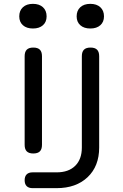

<svg xmlns="http://www.w3.org/2000/svg" viewBox="-20 -797 640 997"><path d="M149 180Q129 180 118.5 169.5Q108 159 108 139Q108 119 118.5 108.5Q129 98 149 98H274Q336 98 370.5 64Q405 30 405 -31V-505Q405 -528 416 -539Q427 -550 450 -550Q473 -550 484 -539Q495 -528 495 -505V-31Q495 66 435 123Q375 180 274 180ZM108 -45V-505Q108 -528 119 -539Q130 -550 153 -550Q176 -550 187 -539Q198 -528 198 -505V-45Q198 -22 187 -11Q176 0 153 0Q130 0 119 -11Q108 -22 108 -45ZM151 -649Q118 -649 99 -666Q80 -683 80 -712Q80 -742 99 -759.5Q118 -777 151 -777Q184 -777 203 -759.5Q222 -742 222 -712Q222 -683 203 -666Q184 -649 151 -649ZM449 -649Q416 -649 397 -666Q378 -683 378 -712Q378 -742 397 -759.5Q416 -777 449 -777Q482 -777 501 -759.5Q520 -742 520 -712Q520 -683 501 -666Q482 -649 449 -649Z"/></svg>

Font: Maple Mono Normal
Style: Regular
Weight: 400
Monospace: yes
Designer: subframe7536
Version: Version 7.000